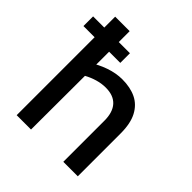

<svg xmlns="http://www.w3.org/2000/svg" viewBox="-200 -849 984 984"><g transform="rotate(45 292.0 -357.0)"><path d="M74 0V-714H179V-427L148 -453Q187 -480 234.5 -496.5Q282 -513 327 -513Q386 -513 428 -492.5Q470 -472 493.5 -427.5Q517 -383 517 -311V0H412V-298Q412 -359 383 -391Q354 -423 297 -423Q267 -423 236.5 -414Q206 -405 179 -390L178 0ZM-7 -565V-635H260V-565Z"/></g></svg>

Font: Maven Pro Medium
Style: Regular
Weight: 500
Designer: Joe Prince
Foundry: Joe Prince
Version: Version 2.103